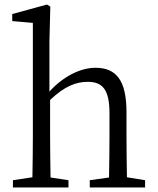

<svg xmlns="http://www.w3.org/2000/svg" viewBox="-20 -827 695 847"><path d="M540 -45C539 -100 538 -176 538 -228V-332C538 -474 492 -528 401 -528C332 -528 256 -487 198 -423V-644L202 -798L187 -807L34 -765V-734L125 -726V-228C125 -177 124 -100 123 -45L37 -32V0H282V-32L203 -44C202 -100 201 -177 201 -228V-386C266 -448 317 -466 367 -466C432 -466 463 -432 463 -328V-228C463 -176 462 -100 461 -44L376 -32V0H620V-32Z"/></svg>

Font: Source Han Serif AKR9
Style: Regular
Weight: 400
Designer: Ryoko NISHIZUKA 西塚涼子 (kana & ideographs); Frank Grießhammer (Latin, Greek & Cyrillic); Sandoll Communications 산돌커뮤니케이션, 
Foundry: Adobe Systems Incorporated
Version: Version 1.005;hotconv 1.0.107;makeotfexe 2.5.65593